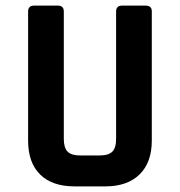

<svg xmlns="http://www.w3.org/2000/svg" viewBox="-20 -663 640 683"><path d="M414 -643H498Q520 -643 520 -623V-163Q520 -85 476.5 -42.5Q433 0 355 0H245Q166 0 123 -42Q80 -84 80 -163V-622Q80 -643 101 -643H186Q207 -643 207 -622V-169Q207 -137 220.5 -123.5Q234 -110 265 -110H334Q366 -110 379.5 -123.5Q393 -137 393 -169V-622Q393 -643 414 -643Z"/></svg>

Font: RajdhaniMono
Style: Bold
Weight: 700
Monospace: yes
Designer: Satya Rajpurohit, Jyotish Sonowal
Foundry: Indian Type Foundry
Version: Version 1.201;PS 1.0;hotconv 1.0.78;makeotf.lib2.5.61930; tt